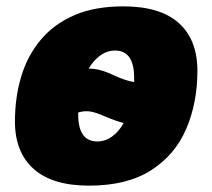

<svg xmlns="http://www.w3.org/2000/svg" viewBox="-20 -572 668 604"><path d="M260 12Q145 12 86 -40.5Q27 -93 27 -190Q27 -265 46.5 -330.5Q66 -396 107.5 -446Q149 -496 213.5 -524Q278 -552 368 -552Q484 -552 542.5 -499.5Q601 -447 601 -349Q601 -249 566 -167Q531 -85 455.5 -36.5Q380 12 260 12ZM334 -337Q377 -317 402 -314Q402 -316 402 -318Q402 -320 402 -327Q402 -413 342 -413Q317 -413 295.5 -397.5Q274 -382 259 -356Q291 -357 334 -337ZM286 -127Q311 -127 332.5 -142.5Q354 -158 369 -185Q345 -191 312 -205Q283 -218 265.5 -221Q248 -224 229 -219Q228 -219 226 -218V-212Q226 -127 286 -127Z"/></svg>

Font: Geist Black
Style: Italic
Weight: 900
Italic angle: -12°
Designer: Basement.studio, Andrés Briganti, Mateo Zaragoza
Foundry: Basement.studio, Vercel, Andrés Briganti, Guido Ferreyra, Mateo Zaragoza
Version: Version 1.500; ttfautohint (v1.8.4.7-5d5b)